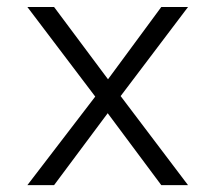

<svg xmlns="http://www.w3.org/2000/svg" viewBox="-20 -538 626 558"><path d="M59.6 0 256.8 -257.3 59.6 -517.6H137.2L293.9 -307.6L448.7 -517.6H526.4L330.6 -258.8L526.4 0H448.7L293 -209L137.2 0Z"/></svg>

Font: Cascadia Code NF Light
Style: Regular
Weight: 300
Monospace: yes
Designer: Aaron Bell
Foundry: Saja Typeworks
Version: Version 2404.023; ttfautohint (v1.8.4)